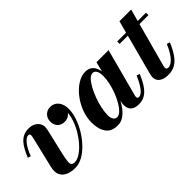

<svg xmlns="http://www.w3.org/2000/svg" viewBox="-13 -1029 1508 1508"><g transform="rotate(-45 741.0 -275.0)"><path d="M227.5 10Q179.5 10 146 -5.8Q112.5 -21.5 99 -52.8Q85.5 -84 97 -131L160.5 -397Q161.5 -401.5 162.2 -406.8Q163 -412 163 -416Q163 -423.5 159.5 -428.5Q156 -433.5 147 -433.5Q135 -433.5 122 -424.8Q109 -416 95.5 -399Q82 -382 69 -358Q56 -334 44.5 -303L19 -310.5Q33.5 -345.5 49.2 -374.8Q65 -404 84.2 -425.2Q103.5 -446.5 128 -458Q152.5 -469.5 184.5 -469.5Q232 -469.5 259.5 -444.8Q287 -420 287 -386Q287 -375 284.8 -363.2Q282.5 -351.5 280 -340.5L235 -147.5Q224 -99 221 -72.2Q218 -45.5 226 -35Q234 -24.5 255.5 -24.5Q283 -24.5 315 -45Q347 -65.5 378.2 -100.2Q409.5 -135 435.2 -178Q461 -221 476.5 -267.5Q492 -314 492 -356.5Q492 -383.5 482.5 -402.2Q473 -421 457.8 -431.5Q442.5 -442 425.5 -442V-468Q448 -468 466 -456.5Q484 -445 494.2 -425.8Q504.5 -406.5 504.5 -382.5Q504.5 -349 481.5 -327Q458.5 -305 425.5 -305Q388 -305 366.2 -327.5Q344.5 -350 344.5 -387Q344.5 -421.5 367.2 -445.2Q390 -469 425.5 -469Q454.5 -469 475.2 -454.2Q496 -439.5 507.2 -414Q518.5 -388.5 518.5 -356.5Q518.5 -311 501.8 -260.5Q485 -210 455.8 -162Q426.5 -114 389.2 -75Q352 -36 310.5 -13Q269 10 227.5 10Z M699.5 10Q630.5 10 599.5 -34.5Q568.5 -79 568.5 -152.5Q568.5 -210 590.2 -266.2Q612 -322.5 648 -368.5Q684 -414.5 728 -442.2Q772 -470 817 -470Q848 -470 869.5 -454.8Q891 -439.5 902.2 -410.8Q913.5 -382 913.5 -342.5Q913.5 -317 907.2 -281.2Q901 -245.5 888.5 -205.8Q876 -166 857.8 -127.8Q839.5 -89.5 815.8 -58.5Q792 -27.5 763 -8.8Q734 10 699.5 10ZM742.5 -39.5Q762 -39.5 783 -59.5Q804 -79.5 823.5 -112.8Q843 -146 858.8 -186.2Q874.5 -226.5 883.8 -268.2Q893 -310 893 -346Q893 -370 888 -386.8Q883 -403.5 873 -412.8Q863 -422 848.5 -422Q829 -422 808.2 -400.5Q787.5 -379 768 -343.5Q748.5 -308 733 -266Q717.5 -224 708.2 -181.2Q699 -138.5 699 -103.5Q699 -73.5 710.2 -56.5Q721.5 -39.5 742.5 -39.5ZM935.5 10Q888.5 10 866.5 -11Q844.5 -32 844.5 -69.5Q844.5 -78.5 845.2 -85.5Q846 -92.5 847 -97.5L862.5 -177.5L889.5 -257.5L904 -350L931 -460H1065.5L959.5 -62Q957.5 -54 957.5 -46.5Q957.5 -40 961 -35.2Q964.5 -30.5 973 -30.5Q988 -30.5 1004.5 -43Q1021 -55.5 1040 -84.5Q1059 -113.5 1080.5 -163.5L1106.5 -154.5Q1082 -96 1056.5 -59.8Q1031 -23.5 1001.5 -6.8Q972 10 935.5 10Z M1263 10Q1224.5 10 1201.5 -0.8Q1178.5 -11.5 1168.5 -28.2Q1158.5 -45 1158.5 -63.5Q1158.5 -75 1162.2 -91.2Q1166 -107.5 1170 -122.5L1286.5 -560H1416.5L1284.5 -73.5Q1283 -68 1281.5 -61.5Q1280 -55 1280 -48Q1280 -30.5 1302 -30.5Q1314.5 -30.5 1329 -38.2Q1343.5 -46 1359.2 -62.5Q1375 -79 1391 -106Q1407 -133 1423.5 -171L1449.5 -163Q1425.5 -105.5 1399 -67Q1372.5 -28.5 1339.8 -9.2Q1307 10 1263 10ZM1161.5 -433V-460H1481.5V-433Z"/></g></svg>

Font: Bodoni Moda 9pt
Style: Bold Italic
Weight: 700
Italic angle: -13°
Designer: Owen Earl
Foundry: indestructible type
Version: Version 2.004